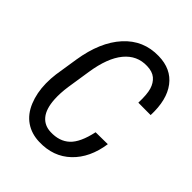

<svg xmlns="http://www.w3.org/2000/svg" viewBox="-205 -838 966 966"><g transform="rotate(45 277.5 -355.5)"><path d="M491.7 -226.1Q475.6 -114.7 408.9 -51Q342.3 12.7 240.2 9.8Q183.6 8.3 142.1 -20Q100.6 -48.3 78.4 -102.1Q56.2 -155.8 55.2 -221.7Q54.7 -256.3 59.1 -289.6L78.6 -415Q101.6 -561 175.3 -642.1Q249 -723.1 358.9 -720.7Q449.7 -719.2 497.3 -656.5Q544.9 -593.8 540.5 -481.9L452.6 -482.4Q454.6 -543 445.1 -574.7Q435.5 -606.4 413.6 -624.8Q391.6 -643.1 353.5 -644Q280.3 -646.5 232.4 -588.6Q184.6 -530.8 167 -415.5L147.5 -289.1Q140.1 -237.8 142.6 -195.8Q146.5 -131.8 173.1 -99.6Q199.7 -67.4 245.1 -65.9Q309.1 -63.5 347.9 -99.6Q386.7 -135.7 405.8 -225.1Z"/></g></svg>

Font: TypoPRO Roboto
Style: Italic
Weight: 400
Italic angle: -12°
Designer: Google
Version: Version 2.136; 2016